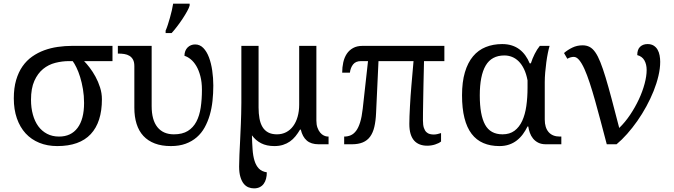

<svg xmlns="http://www.w3.org/2000/svg" viewBox="-20 -786 3672 1046"><path d="M535.2 -245.1Q535.2 -120.6 474.4 -55.4Q413.6 9.8 292 9.8Q237.8 9.8 194.1 -8.1Q150.4 -25.9 119.6 -59.3Q88.9 -92.8 72 -141.1Q55.2 -189.5 55.2 -250Q55.2 -306.6 67.9 -349.9Q80.6 -393.1 102.8 -424.8Q125 -456.5 155.3 -477.8Q185.5 -499 220.7 -512Q255.9 -524.9 294.9 -530.5Q334 -536.1 373 -536.1H592.8V-453.1H438Q451.7 -439.5 468.5 -417.5Q485.4 -395.5 500.2 -368.4Q515.1 -341.3 525.1 -309.8Q535.2 -278.3 535.2 -245.1ZM148.9 -242.2Q148.9 -198.2 159.2 -161.4Q169.4 -124.5 188.7 -98.1Q208 -71.8 236.6 -56.9Q265.1 -42 301.8 -42Q367.2 -42 402.6 -89.4Q438 -136.7 438 -225.1Q438 -264.6 431.9 -300.5Q425.8 -336.4 416.5 -366.5Q407.2 -396.5 396.2 -418.7Q385.3 -440.9 376 -453.1H356Q318.4 -453.1 281.2 -443.6Q244.1 -434.1 214.8 -410.2Q185.5 -386.2 167.2 -345.5Q148.9 -304.7 148.9 -242.2Z M911.1 9.8Q860.8 9.8 823.5 -4.4Q786.1 -18.6 761.2 -45.4Q736.3 -72.3 724.1 -111.1Q711.9 -149.9 711.9 -199.2V-425.8Q711.9 -447.8 704.6 -461.2Q697.3 -474.6 685.1 -481.9Q672.9 -489.3 657.2 -491.7Q641.6 -494.1 625 -494.1H622.1V-536.1H806.2V-208Q806.2 -132.3 837.6 -93.3Q869.1 -54.2 927.2 -54.2Q973.6 -54.2 1003.2 -72.5Q1032.7 -90.8 1049.8 -123.3Q1066.9 -155.8 1073.5 -200.2Q1080.1 -244.6 1080.1 -296.9Q1080.1 -338.9 1071.5 -371.3Q1063 -403.8 1049.3 -426.8Q1035.6 -449.7 1018.6 -463.4Q1001.5 -477.1 984.9 -481.9Q984.9 -496.6 989.5 -508.1Q994.1 -519.5 1002.2 -527.6Q1010.3 -535.6 1020.8 -539.8Q1031.2 -543.9 1043 -543.9Q1068.8 -543.9 1087.6 -524.7Q1106.4 -505.4 1118.4 -473.6Q1130.4 -441.9 1136.2 -401.6Q1142.1 -361.3 1142.1 -319.8Q1142.1 -277.3 1137.7 -236.3Q1133.3 -195.3 1122.6 -158.7Q1111.8 -122.1 1094.7 -91.3Q1077.6 -60.5 1051.8 -38.1Q1025.9 -15.6 991.2 -2.9Q956.5 9.8 911.1 9.8ZM882.3 -619.1Q888.2 -632.3 894.3 -651.1Q900.4 -669.9 906 -689.9Q911.6 -710 916.3 -730Q920.9 -750 923.3 -766.1H1013.2V-755.9Q1010.3 -744.1 999.5 -724.6Q988.8 -705.1 974.4 -683.3Q960 -661.6 944.1 -640.9Q928.2 -620.1 915 -606H882.3Z M1474.6 9.8Q1432.6 9.8 1402.6 -5.6Q1372.6 -21 1352.5 -48.8Q1353.5 -7.3 1356 27.8Q1358.4 63 1366.5 89.4Q1374.5 115.7 1390.1 132.1Q1405.8 148.4 1433.6 152.8Q1433.6 171.9 1429.4 187.7Q1425.3 203.6 1416.7 215.3Q1408.2 227.1 1395 233.6Q1381.8 240.2 1363.8 240.2Q1348.1 240.2 1333.5 234.4Q1318.8 228.5 1307.6 214.6Q1296.4 200.7 1289.6 177.7Q1282.7 154.8 1282.7 121.1Q1282.7 91.3 1284.4 56.9Q1286.1 22.5 1288.1 -19.3Q1290 -61 1292.2 -111.8Q1294.4 -162.6 1294.9 -225.1V-536.1H1388.7V-200.2Q1388.7 -167.5 1393.6 -140.6Q1398.4 -113.8 1409.9 -94.5Q1421.4 -75.2 1440.7 -64.7Q1460 -54.2 1488.8 -54.2Q1516.6 -54.2 1539.1 -65.9Q1561.5 -77.6 1577.1 -98.9Q1592.8 -120.1 1601.3 -149.9Q1609.9 -179.7 1609.9 -215.8V-536.1H1703.6V-128.9Q1703.6 -106.9 1709.5 -90.6Q1715.3 -74.2 1724.4 -63.5Q1733.4 -52.7 1744.6 -47.4Q1755.9 -42 1766.6 -42H1770V0H1715.8Q1674.8 0 1651.4 -20.3Q1627.9 -40.5 1618.7 -80.1H1614.7Q1603 -60.1 1589.6 -43.5Q1576.2 -26.9 1559.3 -15.1Q1542.5 -3.4 1521.7 3.2Q1501 9.8 1474.6 9.8Z M2400.9 -453.1H2290Q2288.6 -388.2 2287.1 -327.6Q2286.6 -301.8 2286.1 -274.4Q2285.6 -247.1 2285.2 -220.9Q2284.7 -194.8 2284.4 -171.4Q2284.2 -147.9 2284.2 -129.9Q2284.2 -104.5 2289.3 -89.4Q2294.4 -74.2 2303 -66.2Q2311.5 -58.1 2322 -55.7Q2332.5 -53.2 2342.8 -53.2Q2354 -53.2 2363.5 -55.7Q2373 -58.1 2382.8 -61V-15.1Q2371.1 -5.4 2350.3 1.2Q2329.6 7.8 2307.1 7.8Q2285.2 7.8 2267.1 1Q2249 -5.9 2236.3 -20Q2223.6 -34.2 2216.8 -56.6Q2210 -79.1 2210 -110.8Q2210 -128.9 2210.9 -153.6Q2211.9 -178.2 2213.4 -205.8Q2214.8 -233.4 2216.8 -262.5Q2218.8 -291.5 2221.2 -318.8Q2226.6 -383.3 2232.9 -453.1H2042L2028.8 -169.9Q2026.9 -126.5 2019.3 -94.5Q2011.7 -62.5 1996.3 -41.5Q1981 -20.5 1956.5 -10.3Q1932.1 0 1897 0H1855V-42Q1874.5 -42 1890.9 -49.1Q1907.2 -56.2 1920.2 -73.5Q1933.1 -90.8 1942.1 -120.1Q1951.2 -149.4 1956.1 -193.8L1984.9 -453.1H1946.8Q1918 -453.1 1903.8 -435.3Q1889.6 -417.5 1886.2 -390.1H1844.2Q1844.2 -419.9 1850.1 -446.3Q1856 -472.7 1869.1 -492.7Q1882.3 -512.7 1903.6 -524.4Q1924.8 -536.1 1955.1 -536.1H2400.9Z M2954.1 0Q2929.2 0 2912.1 -8.8Q2895 -17.6 2883.8 -31.5Q2872.6 -45.4 2866.5 -62.7Q2860.4 -80.1 2857.9 -97.2H2854Q2842.8 -74.2 2828.4 -54.7Q2814 -35.2 2795.4 -20.8Q2776.9 -6.3 2753.4 1.7Q2730 9.8 2700.7 9.8Q2651.4 9.8 2613.3 -6.6Q2575.2 -22.9 2549.3 -56.9Q2523.4 -90.8 2510.3 -143.1Q2497.1 -195.3 2497.1 -267.1Q2497.1 -339.4 2512.7 -392.1Q2528.3 -444.8 2556.9 -479Q2585.4 -513.2 2626 -529.5Q2666.5 -545.9 2715.8 -545.9Q2745.1 -545.9 2768.6 -538.3Q2792 -530.8 2810.3 -516.8Q2828.6 -502.9 2842.3 -483.6Q2856 -464.4 2865.7 -440.9H2872.1Q2880.4 -467.3 2893.1 -492.4Q2905.8 -517.6 2920.9 -536.1H2974.1Q2969.7 -521.5 2964.8 -497.8Q2960 -474.1 2956.3 -446.8Q2952.6 -419.4 2950.2 -391.1Q2947.8 -362.8 2947.8 -338.9V-134.8Q2947.8 -90.3 2969 -66.2Q2990.2 -42 3029.8 -42H3038.1V0ZM2717.8 -54.2Q2756.8 -54.2 2783 -73.7Q2809.1 -93.3 2825 -127.7Q2840.8 -162.1 2847.4 -208.5Q2854 -254.9 2854 -309.1V-348.1Q2847.2 -384.3 2834.7 -409.9Q2822.3 -435.5 2805.7 -451.9Q2789.1 -468.3 2769.3 -476.1Q2749.5 -483.9 2728 -483.9Q2658.2 -483.9 2626 -429Q2593.8 -374 2593.8 -266.1Q2593.8 -159.7 2622.6 -106.9Q2651.4 -54.2 2717.8 -54.2Z M3576.7 -449.2Q3576.7 -413.1 3567.1 -372.6Q3557.6 -332 3540.8 -290Q3523.9 -248 3501.2 -206.3Q3478.5 -164.6 3451.9 -126.7Q3425.3 -88.9 3396.5 -56.4Q3367.7 -23.9 3338.9 0H3285.6Q3268.6 -64.5 3252.7 -124.8Q3236.8 -185.1 3221.9 -238Q3207 -291 3192.6 -334.7Q3178.2 -378.4 3164.1 -409.9Q3149.9 -441.4 3135.5 -458.7Q3121.1 -476.1 3106 -476.1Q3097.7 -476.1 3088.6 -473.6Q3079.6 -471.2 3070.8 -465.8L3052.7 -497.1Q3072.3 -514.2 3097.9 -526.6Q3123.5 -539.1 3153.8 -539.1Q3175.3 -539.1 3191.9 -530.5Q3208.5 -522 3222.9 -501.5Q3237.3 -481 3250.7 -447.3Q3264.2 -413.6 3279.3 -363.8Q3294.4 -314 3312.5 -245.8Q3330.6 -177.7 3353.5 -88.9Q3385.7 -120.1 3413.1 -160.9Q3440.4 -201.7 3460.4 -244.6Q3480.5 -287.6 3491.7 -329.6Q3502.9 -371.6 3502.9 -404.8Q3502.9 -435.5 3490.5 -457.3Q3478 -479 3451.7 -485.8Q3451.7 -516.6 3467.3 -531.2Q3482.9 -545.9 3507.8 -545.9Q3527.8 -545.9 3541.3 -537.4Q3554.7 -528.8 3562.5 -515.1Q3570.3 -501.5 3573.5 -484.1Q3576.7 -466.8 3576.7 -449.2Z"/></svg>

Font: Droid-TTFautohint Serif
Style: Regular
Weight: 400
Foundry: Ascender Corporation
Version: Version 1.00; ttfautohint (v1.00rc1.4-1a1c-dirty) -l 8 -r 50